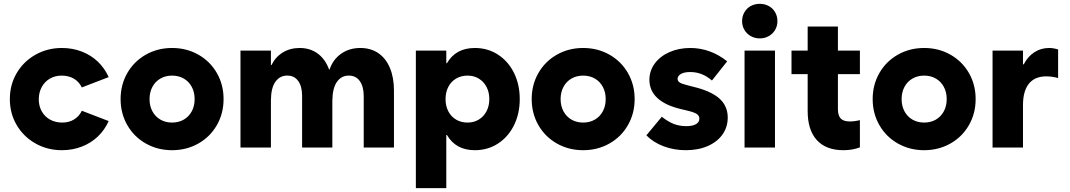

<svg xmlns="http://www.w3.org/2000/svg" viewBox="-20 -767 5561 998"><path d="M31.2 -252Q31.2 -326.7 66.9 -387.2Q102.5 -447.8 164.6 -482.7Q226.6 -517.6 301.8 -517.6Q356.9 -517.6 405 -499Q453.1 -480.5 488.8 -446.3Q524.4 -412.1 544.9 -366.2L405.3 -312.5Q391.1 -341.8 364.3 -357.9Q337.4 -374 300.8 -374Q266.1 -374 239 -358.2Q211.9 -342.3 196.8 -314.2Q181.6 -286.1 181.6 -251Q181.6 -215.3 197.3 -187.7Q212.9 -160.2 240.7 -145Q268.6 -129.9 303.7 -129.9Q338.4 -129.9 365.2 -146.2Q392.1 -162.6 405.3 -191.4L544.9 -137.7Q524.4 -91.8 488.8 -57.6Q453.1 -23.4 405 -4.9Q356.9 13.7 301.8 13.7Q226.6 13.7 164.6 -21.2Q102.5 -56.2 66.9 -116.7Q31.2 -177.2 31.2 -252Z M606.9 -252Q606.9 -326.7 641.8 -387.5Q676.8 -448.2 738 -482.9Q799.3 -517.6 874.5 -517.6Q949.7 -517.6 1011 -482.9Q1072.3 -448.2 1107.2 -387.5Q1142.1 -326.7 1142.1 -252Q1142.1 -177.2 1107.2 -116.5Q1072.3 -55.7 1011 -21Q949.7 13.7 874.5 13.7Q799.3 13.7 738 -21Q676.8 -55.7 641.8 -116.5Q606.9 -177.2 606.9 -252ZM991.7 -252Q991.7 -287.6 976.8 -315.4Q961.9 -343.3 935.3 -358.6Q908.7 -374 874.5 -374Q840.3 -374 813.7 -358.6Q787.1 -343.3 772.2 -315.4Q757.3 -287.6 757.3 -252Q757.3 -216.3 772.2 -188.5Q787.1 -160.6 813.7 -145.3Q840.3 -129.9 874.5 -129.9Q908.7 -129.9 935.3 -145.3Q961.9 -160.6 976.8 -188.5Q991.7 -216.3 991.7 -252Z M1230 -503.9H1388.2V-428.7H1391.1Q1411.6 -470.7 1449.7 -494.1Q1487.8 -517.6 1537.6 -517.6Q1592.3 -517.6 1631.6 -488.5Q1670.9 -459.5 1690.4 -406.2H1693.4Q1710.4 -457.5 1752.9 -487.5Q1795.4 -517.6 1853 -517.6Q1907.2 -517.6 1946.5 -490.7Q1985.8 -463.9 2006.8 -413.8Q2027.8 -363.8 2027.8 -295.9V0H1870.6V-268.6Q1870.1 -318.4 1849.6 -346.4Q1829.1 -374.5 1792.5 -374Q1754.9 -374.5 1731.4 -341.6Q1708 -308.6 1707.5 -242.2V0H1550.3V-268.6Q1550.3 -318.4 1529.8 -346.4Q1509.3 -374.5 1473.1 -374Q1435.1 -374.5 1411.9 -342.5Q1388.7 -310.5 1388.2 -245.6V0H1230Z M2141.6 -503.9H2299.8V-438.5H2303.2Q2349.1 -517.6 2448.2 -517.6Q2515.6 -517.6 2568.8 -482.9Q2622.1 -448.2 2651.9 -387.7Q2681.6 -327.1 2681.6 -252Q2681.6 -176.8 2651.9 -116.2Q2622.1 -55.7 2568.8 -21Q2515.6 13.7 2448.2 13.7Q2349.1 13.7 2303.2 -65.4H2299.8V210.9H2141.6ZM2523.4 -252Q2523.4 -287.6 2508.8 -315.4Q2494.1 -343.3 2468.5 -358.6Q2442.9 -374 2410.2 -374Q2377 -374 2350.8 -358.6Q2324.7 -343.3 2310.3 -315.4Q2295.9 -287.6 2295.9 -252Q2295.9 -216.3 2310.3 -188.5Q2324.7 -160.6 2350.8 -145.3Q2377 -129.9 2410.2 -129.9Q2442.9 -129.9 2468.5 -145.3Q2494.1 -160.6 2508.8 -188.5Q2523.4 -216.3 2523.4 -252Z M2743.7 -252Q2743.7 -326.7 2778.6 -387.5Q2813.5 -448.2 2874.8 -482.9Q2936 -517.6 3011.2 -517.6Q3086.4 -517.6 3147.7 -482.9Q3209 -448.2 3243.9 -387.5Q3278.8 -326.7 3278.8 -252Q3278.8 -177.2 3243.9 -116.5Q3209 -55.7 3147.7 -21Q3086.4 13.7 3011.2 13.7Q2936 13.7 2874.8 -21Q2813.5 -55.7 2778.6 -116.5Q2743.7 -177.2 2743.7 -252ZM3128.4 -252Q3128.4 -287.6 3113.5 -315.4Q3098.6 -343.3 3072 -358.6Q3045.4 -374 3011.2 -374Q2977.1 -374 2950.4 -358.6Q2923.8 -343.3 2908.9 -315.4Q2894 -287.6 2894 -252Q2894 -216.3 2908.9 -188.5Q2923.8 -160.6 2950.4 -145.3Q2977.1 -129.9 3011.2 -129.9Q3045.4 -129.9 3072 -145.3Q3098.6 -160.6 3113.5 -188.5Q3128.4 -216.3 3128.4 -252Z M3339.8 -63.5 3419.9 -160.2Q3452.6 -134.3 3482.2 -122.8Q3511.7 -111.3 3546.9 -111.3Q3580.1 -111.3 3597.7 -121.6Q3615.2 -131.8 3615.2 -150.4Q3615.2 -166 3600.6 -175.3Q3585.9 -184.6 3546.9 -193.4L3522.5 -199.2Q3439.9 -218.3 3397.9 -256.6Q3356 -294.9 3355.5 -351.6Q3355.5 -398.9 3383.3 -436.8Q3411.1 -474.6 3459.7 -496.1Q3508.3 -517.6 3568.4 -517.6Q3620.1 -517.6 3668.7 -500Q3717.3 -482.4 3759.8 -448.2L3680.7 -348.6Q3654.3 -371.1 3626.7 -381.8Q3599.1 -392.6 3567.4 -392.6Q3537.1 -392.6 3519.8 -382.8Q3502.4 -373 3502 -356.4Q3502.4 -344.7 3513.9 -337.6Q3525.4 -330.6 3555.7 -323.2L3582 -316.4Q3674.8 -294.4 3718.8 -255.4Q3762.7 -216.3 3762.7 -156.2Q3762.7 -106.4 3735.4 -67.9Q3708 -29.3 3658.7 -7.8Q3609.4 13.7 3544.9 13.7Q3483.4 13.7 3429.4 -6.6Q3375.5 -26.9 3339.8 -63.5Z M3850.1 -503.9H4008.3V0H3850.1ZM3837.4 -657.2Q3837.4 -682.6 3849.4 -703.4Q3861.3 -724.1 3882.3 -735.6Q3903.3 -747.1 3929.2 -747.1Q3955.1 -747.1 3976.1 -735.6Q3997.1 -724.1 4009 -703.4Q4021 -682.6 4021 -657.2Q4021 -631.8 4009 -611.6Q3997.1 -591.3 3976.1 -579.3Q3955.1 -567.4 3929.2 -567.4Q3903.3 -567.4 3882.3 -579.3Q3861.3 -591.3 3849.4 -611.6Q3837.4 -631.8 3837.4 -657.2Z M4094.2 -503.9H4178.2V-628.9H4335.4V-503.9H4449.7V-381.8H4335.4V-200.2Q4335.4 -166.5 4349.9 -151.1Q4364.3 -135.7 4397 -135.7Q4422.4 -135.7 4449.7 -142.6V-1Q4411.1 13.7 4363.8 13.7Q4273.4 13.7 4225.6 -39.1Q4177.7 -91.8 4178.2 -191.4V-381.8H4094.2Z M4516.1 -252Q4516.1 -326.7 4551 -387.5Q4585.9 -448.2 4647.2 -482.9Q4708.5 -517.6 4783.7 -517.6Q4858.9 -517.6 4920.2 -482.9Q4981.4 -448.2 5016.4 -387.5Q5051.3 -326.7 5051.3 -252Q5051.3 -177.2 5016.4 -116.5Q4981.4 -55.7 4920.2 -21Q4858.9 13.7 4783.7 13.7Q4708.5 13.7 4647.2 -21Q4585.9 -55.7 4551 -116.5Q4516.1 -177.2 4516.1 -252ZM4900.9 -252Q4900.9 -287.6 4886 -315.4Q4871.1 -343.3 4844.5 -358.6Q4817.9 -374 4783.7 -374Q4749.5 -374 4722.9 -358.6Q4696.3 -343.3 4681.4 -315.4Q4666.5 -287.6 4666.5 -252Q4666.5 -216.3 4681.4 -188.5Q4696.3 -160.6 4722.9 -145.3Q4749.5 -129.9 4783.7 -129.9Q4817.9 -129.9 4844.5 -145.3Q4871.1 -160.6 4886 -188.5Q4900.9 -216.3 4900.9 -252Z M5139.2 -503.9H5297.4V-432.6H5301.3Q5321.8 -472.7 5356 -495.1Q5390.1 -517.6 5433.1 -517.6Q5456.1 -517.6 5480 -509.8V-361.3Q5448.7 -370.1 5418.5 -370.1Q5359.4 -370.1 5328.6 -332.5Q5297.9 -294.9 5297.4 -223.1V0H5139.2Z"/></svg>

Font: Wanted Sans ExtraBold
Style: Regular
Weight: 800
Designer: Original Design by Kil Hyung-jin and Kang Hanbin, Wanted Lab, Inc; Hangeul from Source Han Sans by Jang Soo-young and Ka
Foundry: Wanted Lab, Inc.
Version: Version 1.003